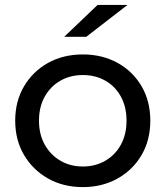

<svg xmlns="http://www.w3.org/2000/svg" viewBox="-20 -757 675 783"><path d="M318 6Q238 6 176 -29Q114 -64 78 -125Q42 -186 42 -265Q42 -344 78 -405Q114 -466 176 -500.5Q238 -535 318 -535Q397 -535 459.5 -500.5Q522 -466 557.5 -405Q593 -344 593 -265Q593 -186 557.5 -125Q522 -64 459.5 -29Q397 6 318 6ZM318 -78Q369 -78 409.5 -101.5Q450 -125 473 -167Q496 -209 496 -265Q496 -321 473 -363Q450 -405 409.5 -428Q369 -451 318 -451Q267 -451 226.5 -428Q186 -405 162.5 -363Q139 -321 139 -265Q139 -209 162.5 -167Q186 -125 226.5 -101.5Q267 -78 318 -78ZM242 -607 378 -737H500L332 -607Z"/></svg>

Font: Montserrat Medium
Style: Regular
Weight: 500
Designer: Julieta Ulanovsky
Foundry: Julieta Ulanovsky
Version: Version 9.000; ttfautohint (v1.8.4.7-5d5b)